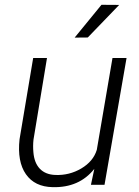

<svg xmlns="http://www.w3.org/2000/svg" viewBox="-20 -770 578 800"><path d="M51.3 0ZM373 -66.4Q310.1 12.7 199.2 9.8Q124.5 8.3 87.9 -44.2Q51.3 -96.7 61.5 -189.9L118.2 -528.3H175.8L119.6 -188.5Q116.7 -162.1 119.1 -136.2Q122.6 -91.3 146 -66.9Q169.4 -42.5 210.4 -41Q269 -38.6 318.8 -68.1Q368.7 -97.7 383.3 -145.5L448.7 -528.3H507.3L415.5 0H358.9ZM402.8 -750 476.6 -749.5 345.7 -613.8 291 -613.3Z"/></svg>

Font: Roboto Light
Style: Italic
Weight: 300
Italic angle: -12°
Designer: Google
Version: Version 2.134; 2016; ttfautohint (v1.6)